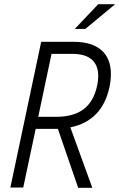

<svg xmlns="http://www.w3.org/2000/svg" viewBox="-20 -888 565 909"><path d="M505 -537Q505 -506 498 -475Q464 -316 313 -285L417 1H350L254 -278H237H149L90 0H29L175 -690H329Q414 -690 459.5 -651Q505 -612 505 -537ZM445 -529Q445 -579 414.5 -606Q384 -633 322 -633H224L161 -335H246Q329 -335 376.5 -371.5Q424 -408 440 -483Q445 -504 445 -529ZM445 -868H525L384 -751H334Z"/></svg>

Font: Decalotype Light Italic
Style: Regular
Weight: 300
Italic angle: -12°
Designer: Alfredo Marco Pradil
Foundry: Alfredo Marco Pradil
Version: Version 1.0